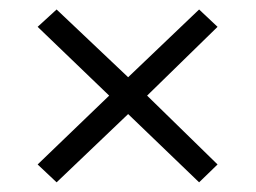

<svg xmlns="http://www.w3.org/2000/svg" viewBox="-20 -468 539 405"><path d="M438.9 -121.1 400 -83.4 250.3 -227.4 99.4 -83.4 59.4 -121.1 210.3 -266.3 59.4 -411.4 99.4 -448 250.3 -305.1 400 -448 438.9 -411.4 290.3 -266.3Z"/></svg>

Font: t
Style: Regular
Weight: 400
Designer: Takis Katsoulidis and George D. Matthiopoulos
Foundry: Takis Katsoulidis and George D. Matthiopoulos
Version: Version 1.0 ; ttfautohint (v1.8.1)